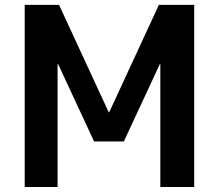

<svg xmlns="http://www.w3.org/2000/svg" viewBox="-20 -750 878 770"><path d="M623 -493.2H621.1L476.6 -182.6H357.4L212.9 -493.2H210.9V0H79.1V-730.5H216.8L416 -299.8H418L617.2 -730.5H758.8V0H623Z"/></svg>

Font: Mgen+ 1c bold
Style: Bold
Weight: 700
Designer: [Source Han Sans]
Ryoko NISHIZUKA  (kana & ideographs); Paul D. Hunt (Latin, Greek & Cyrillic); Wenlong ZHANG  (bopomofo
Version: Version 1.059.20150602